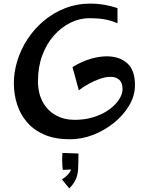

<svg xmlns="http://www.w3.org/2000/svg" viewBox="-20 -774 827 1067"><path d="M370 0Q287 0 228 -25Q169 -50 131 -94Q93 -138 75 -194Q57 -250 57 -312Q57 -374 76.5 -437Q96 -500 133 -556.5Q170 -613 222.5 -657.5Q275 -702 341 -728Q407 -754 484 -754Q558 -754 633 -729V-645Q595 -661 558.5 -667Q522 -673 478 -673Q423 -673 372 -648Q321 -623 280 -577Q239 -531 215 -466.5Q191 -402 191 -324Q191 -256 217.5 -207.5Q244 -159 290 -133.5Q336 -108 395 -108Q454 -108 503 -124Q552 -140 587 -165.5Q622 -191 641.5 -221Q661 -251 661 -279Q661 -314 643 -330.5Q625 -347 594 -347Q567 -347 535.5 -336Q504 -325 473 -308Q442 -291 418 -272L383 -401Q435 -433 483.5 -447Q532 -461 573 -461Q643 -461 686.5 -423Q730 -385 730 -301Q730 -242 698 -188Q666 -134 613.5 -91.5Q561 -49 497.5 -24.5Q434 0 370 0ZM365 273 324 223Q361 201 376 168L329 170Q326 148 325.5 122.5Q325 97 327 76L416 79Q416 102 415.5 123Q415 144 414 167Q412 200 400 225Q388 250 365 273Z"/></svg>

Font: Marhey
Style: Regular
Weight: 400
Designer: Nur Syamsi & Bustanul Arifin
Foundry: Namelatype
Version: Version 1.000; ttfautohint (v1.8.4.7-5d5b)